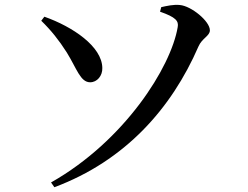

<svg xmlns="http://www.w3.org/2000/svg" viewBox="-20 -748 1040 805"><path d="M208 37C505 -74 699 -293 812 -553C827 -588 860 -597 860 -621C860 -659 782 -723 734 -727C709 -730 678 -723 656 -718L651 -699C717 -676 730 -660 725 -634C697 -467 503 -158 194 17ZM153 -661C194 -621 227 -580 260 -528C302 -460 317 -403 358 -403C387 -403 410 -430 409 -463C408 -553 285 -636 166 -678Z"/></svg>

Font: Noto Serif JP SemiBold
Style: Regular
Weight: 600
Designer: Ryoko NISHIZUKA 西塚涼子 (kana & ideographs); Frank Grießhammer (Latin, Greek & Cyrillic); Wenlong ZHANG 张文龙 (bopomofo); San
Foundry: Adobe
Version: Version 2.001;hotconv 1.1.0;makeotfexe 2.6.0